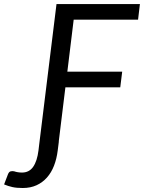

<svg xmlns="http://www.w3.org/2000/svg" viewBox="-139 -736 704 938"><path d="M221 -640 190 -386H458L448.5 -309.5H180.5L148 -44.5H148.5L143 -1Q138 39.5 125 73.2Q112 107 90.5 131.2Q69 155.5 39.5 169Q10 182.5 -28 182.5Q-58 182.5 -78.2 178Q-98.5 173.5 -119 165L-100.5 116.5Q-95.5 103 -86.8 101Q-78 99 -69.5 101Q-61 104 -51.2 105.5Q-41.5 107 -31.5 107Q3.5 107 23 79Q42.5 51 49 -1L52 -26.5L137 -716H544.5L535.5 -640Z"/></svg>

Font: Lato 2
Style: Italic
Weight: 400
Italic angle: -7°
Designer: Lukasz Dziedzic with Adam Twardoch and Botio Nikoltchev
Foundry: tyPoland Lukasz Dziedzic
Version: Version 2.015; 2015-08-06; http://www.latofonts.com/